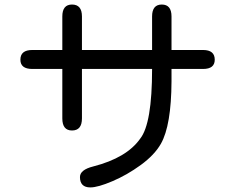

<svg xmlns="http://www.w3.org/2000/svg" viewBox="-20 -775 1040 850"><path d="M696.3 -754.9Q739.3 -754.9 739.3 -702.1V-553.7H878.9Q930.7 -553.7 930.7 -510.7Q930.7 -469.7 878.9 -469.7H739.3V-415Q738.3 -219.7 692.4 -138.7Q664.1 -88.9 603 -44.4Q542 0 477.5 27.3Q413.1 54.7 379.9 54.7Q334 54.7 334 8.8Q334 -23.4 392.6 -38.1Q541 -76.2 600.6 -161.1Q653.3 -227.5 653.3 -469.7H342.8V-251Q342.8 -197.3 298.8 -197.3Q255.9 -197.3 255.9 -251V-469.7H123Q70.3 -469.7 70.3 -510.7Q70.3 -553.7 123 -553.7H255.9V-702.1Q255.9 -754.9 298.8 -754.9Q342.8 -754.9 342.8 -702.1V-553.7H653.3V-702.1Q653.3 -754.9 696.3 -754.9Z"/></svg>

Font: jf-openhuninn-1.1
Style: Regular
Weight: 400
Designer: [Kosugi Maru]
      Designed by Motoya company      

      [Varela Round]
      Joe Prince(Latin component); Avraham Co
Foundry: justfont CO.,LTD.
Version: 1.1